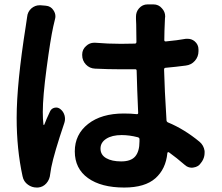

<svg xmlns="http://www.w3.org/2000/svg" viewBox="-20 -800 994 861"><path d="M101.6 -723.6Q103.5 -747.1 121.1 -762.7Q137.7 -776.4 157.2 -776.4Q160.2 -776.4 162.1 -776.4L185.5 -774.4Q208 -772.5 219.7 -753.9Q228.5 -741.2 228.5 -726.6Q228.5 -720.7 226.6 -713.9Q222.7 -695.3 218.8 -680.7Q206.1 -623 189 -494.6Q171.9 -366.2 171.9 -297.9Q171.9 -265.6 174.8 -241.2Q174.8 -240.2 176.3 -239.7Q177.7 -239.3 178.7 -241.2Q187.5 -264.6 204.1 -299.8Q210 -313.5 224.6 -316.9Q239.3 -320.3 251 -310.5Q264.6 -299.8 269.5 -282.2Q271.5 -274.4 271.5 -266.6Q271.5 -257.8 268.6 -249Q222.7 -113.3 210 -49.8Q207 -34.2 205.1 -19.5Q203.1 4.9 188 22Q172.9 39.1 150.4 41Q147.5 41 144.5 41Q123 41 105.5 28.3Q85.9 14.6 81.1 -9.8Q54.7 -130.9 54.7 -271.5Q54.7 -424.8 95.7 -683.6Q99.6 -707 101.6 -723.6ZM605.5 -166V-175.8Q605.5 -182.6 597.7 -184.6Q560.5 -194.3 525.4 -194.3Q482.4 -194.3 456.5 -177.7Q430.7 -161.1 430.7 -133.8Q430.7 -105.5 456.1 -90.8Q481.4 -76.2 523.4 -76.2Q567.4 -76.2 586.4 -98.6Q605.5 -121.1 605.5 -166ZM875 -164.1Q893.6 -148.4 897.5 -123Q897.5 -118.2 897.5 -114.3Q897.5 -94.7 886.7 -77.1L881.8 -70.3Q870.1 -51.8 847.7 -48.8Q843.8 -47.9 840.8 -47.9Q822.3 -47.9 808.6 -60.5Q772.5 -91.8 737.3 -117.2Q735.4 -118.2 732.9 -117.2Q730.5 -116.2 730.5 -113.3Q723.6 -42 676.8 -0.5Q629.9 41 537.1 41Q433.6 41 374.5 -1.5Q315.4 -43.9 315.4 -121.1Q315.4 -197.3 375 -244.1Q434.6 -291 535.2 -291Q568.4 -291 592.8 -288.1Q599.6 -287.1 599.6 -293.9Q594.7 -402.3 592.8 -482.4Q592.8 -490.2 585.9 -489.3Q564.5 -489.3 522.5 -489.3Q464.8 -489.3 406.2 -492.2Q381.8 -493.2 365.2 -510.7Q348.6 -528.3 348.6 -552.7V-555.7Q348.6 -578.1 366.2 -593.8Q381.8 -608.4 402.3 -608.4Q404.3 -608.4 406.2 -608.4Q463.9 -603.5 522.5 -603.5Q564.5 -603.5 585 -604.5Q591.8 -604.5 591.8 -612.3Q591.8 -628.9 591.3 -652.8Q590.8 -676.8 590.8 -691.4Q590.8 -706.1 589.8 -714.8V-725.6Q589.8 -747.1 603.5 -762.7Q619.1 -780.3 641.6 -780.3H668Q691.4 -780.3 706.1 -762.7Q720.7 -747.1 720.7 -726.6Q720.7 -725.6 719.7 -715.8Q716.8 -654.3 716.8 -620.1Q716.8 -613.3 724.6 -614.3Q775.4 -619.1 813.5 -626Q817.4 -626 822.3 -626Q838.9 -626 852.5 -615.2Q870.1 -600.6 870.1 -578.1V-570.3Q870.1 -545.9 854 -527.3Q837.9 -508.8 812.5 -505.9Q767.6 -500 723.6 -496.1Q715.8 -496.1 715.8 -488.3Q717.8 -402.3 726.6 -261.7Q726.6 -253.9 733.4 -251Q806.6 -220.7 875 -164.1Z"/></svg>

Font: Gen Jyuu Gothic P Bold
Style: Bold
Weight: 700
Designer: [Source Han Sans]
Ryoko NISHIZUKA  (kana & ideographs); Paul D. Hunt (Latin, Greek & Cyrillic); Wenlong ZHANG  (bopomofo
Version: Version 1.002.20150607